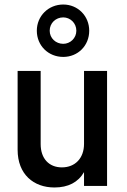

<svg xmlns="http://www.w3.org/2000/svg" viewBox="-20 -823 561 850"><path d="M221 7C282 7 326 -16 352 -61V0H454V-509H352V-186C352 -123 313 -82 254 -82C197 -82 160 -121 160 -185V-509H58V-160C58 -51 129 7 221 7ZM143 -687C143 -621 194 -571 260 -571C325 -571 375 -621 375 -687C375 -752 325 -803 260 -803C194 -803 143 -752 143 -687ZM200 -687C200 -721 227 -746 260 -746C291 -746 318 -721 318 -687C318 -654 291 -629 260 -629C227 -629 200 -654 200 -687Z"/></svg>

Font: Vanilla Cream DemiBold
Style: Regular
Weight: 600
Designer: Jeremy Tribby, Jinavaṁso
Foundry: Tribby Type
Version: Version 1.422;Glyphs 3.1.2 (3151)